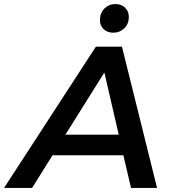

<svg xmlns="http://www.w3.org/2000/svg" viewBox="-78 -931 847 951"><path d="M-58 0 397 -700H526L700 0H571L533 -162H182L81 0ZM246 -264H510L439 -572ZM484 -769Q454 -769 435.5 -786.5Q417 -804 417 -831Q417 -867 439.5 -889Q462 -911 494 -911Q523 -911 541.5 -893Q560 -875 560 -848Q560 -812 537.5 -790.5Q515 -769 484 -769Z"/></svg>

Font: Montserrat SemiBold
Style: Italic
Weight: 600
Italic angle: -11.3°
Designer: Julieta Ulanovsky
Foundry: Julieta Ulanovsky
Version: Version 9.000; ttfautohint (v1.8.4.7-5d5b)